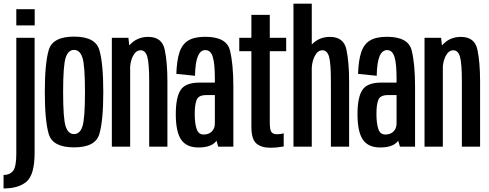

<svg xmlns="http://www.w3.org/2000/svg" viewBox="-52 -805 2682 1054"><path d="M-32.5 229.5V155.5Q2 155.5 19.8 133Q37.5 110.5 37.5 40V-597.5H138V33.5Q138 152.5 94.8 191Q51.5 229.5 -32.5 229.5ZM37.5 -754.5H138.5V-665.5H37.5Z M354.5 4Q237 4 215.5 -69.5Q194 -143 194 -299.5Q194 -456.5 215.5 -530.2Q237 -604 354.5 -604Q472 -604 493.5 -530.2Q515 -456.5 515 -299.5Q515 -143 493.5 -69.5Q472 4 354.5 4ZM354.5 -69Q386.5 -69 400.5 -111Q414.5 -153 414.5 -299.5Q414.5 -446 400.5 -488.5Q386.5 -531 354.5 -531Q322.5 -531 308.5 -488.5Q294.5 -446 294.5 -299.5Q294.5 -153 308.5 -111Q322.5 -69 354.5 -69Z M562 0V-597.5H653L657.5 -555.5Q698.5 -602.5 761.5 -602.5Q837.5 -602.5 852.2 -532.5Q867 -462.5 867 -358V0H767V-357Q767 -457 756.8 -493Q746.5 -529 720 -529Q694 -529 677.5 -496.5Q665.5 -472.5 662.5 -440.5V0Z M1146 0 1136.5 -32.5Q1134.5 -30 1132.5 -27.5Q1105.5 4.5 1037 4.5Q971.5 4.5 942.2 -38.8Q913 -82 913 -178.5Q913 -269.5 939.2 -310.5Q965.5 -351.5 1042.5 -351.5H1127.5V-373.5Q1127.5 -456 1116 -493Q1104.5 -530 1075 -530Q1048.5 -530 1034.2 -496.5Q1020 -463 1018.5 -389L916 -399.5Q918.5 -473 933.2 -517.8Q948 -562.5 981.8 -582.8Q1015.5 -603 1074.5 -603Q1191.5 -603 1210.2 -528.8Q1229 -454.5 1229 -328.5V0ZM1127.5 -127V-283H1079.5Q1038.5 -283 1027.8 -257.5Q1017 -232 1017 -180Q1017 -129.5 1027 -98Q1037 -66.5 1066 -66.5Q1094.5 -66.5 1111 -83.5Q1127.5 -100.5 1127.5 -127Z M1432 6Q1383 6 1355.5 -17.2Q1328 -40.5 1328 -109.5V-524H1261.5V-597.5H1328V-723.5H1429V-597.5H1519V-524H1429V-131.5Q1429 -91 1438.5 -79.5Q1448 -68 1468 -68Q1487 -68 1505.5 -73V-1Q1467 6 1432 6Z M1559 0V-785H1659.5V-560.5Q1699 -602.5 1759.5 -602.5Q1835 -602.5 1849.8 -532.5Q1864.5 -462.5 1864.5 -358V0H1764.5V-357Q1764.5 -457 1754.5 -493Q1744.5 -529 1717.5 -529Q1691.5 -529 1675.5 -496.5Q1662 -470 1659.5 -434V0Z M2143.5 0 2134 -32.5Q2132 -30 2130 -27.5Q2103 4.5 2034.5 4.5Q1969 4.5 1939.8 -38.8Q1910.5 -82 1910.5 -178.5Q1910.5 -269.5 1936.8 -310.5Q1963 -351.5 2040 -351.5H2125V-373.5Q2125 -456 2113.5 -493Q2102 -530 2072.5 -530Q2046 -530 2031.8 -496.5Q2017.5 -463 2016 -389L1913.5 -399.5Q1916 -473 1930.8 -517.8Q1945.5 -562.5 1979.2 -582.8Q2013 -603 2072 -603Q2189 -603 2207.8 -528.8Q2226.5 -454.5 2226.5 -328.5V0ZM2125 -127V-283H2077Q2036 -283 2025.2 -257.5Q2014.5 -232 2014.5 -180Q2014.5 -129.5 2024.5 -98Q2034.5 -66.5 2063.5 -66.5Q2092 -66.5 2108.5 -83.5Q2125 -100.5 2125 -127Z M2278.5 0V-597.5H2369.5L2374 -555.5Q2415 -602.5 2478 -602.5Q2554 -602.5 2568.8 -532.5Q2583.5 -462.5 2583.5 -358V0H2483.5V-357Q2483.5 -457 2473.2 -493Q2463 -529 2436.5 -529Q2410.5 -529 2394 -496.5Q2382 -472.5 2379 -440.5V0Z"/></svg>

Font: Anybody Condensed Medium
Style: Regular
Weight: 500
Width: 3
Designer: Tyler Finck
Foundry: Etcetera Type Company
Version: Version 1.010; ttfautohint (v1.8.3) -l 8 -r 50 -G 200 -x 14 